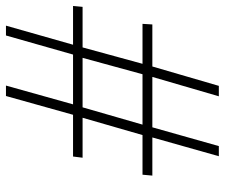

<svg xmlns="http://www.w3.org/2000/svg" viewBox="-75 -679 754 644"><g transform="rotate(-90 302.0 -357.0)"><path d="M100 0 163 -223H35L38 -256H171L229 -457H95L99 -489H239L302 -714H337L274 -489H441L505 -714H538L474 -489H604L601 -457H465L410 -256H544L542 -223H401L336 0H301L366 -223H197L134 0ZM206 -256H375L430 -457H264Z"/></g></svg>

Font: Noto Sans Disp ExtLt
Style: Italic
Weight: 200
Italic angle: -12°
Designer: Monotype Design Team
Foundry: Monotype Imaging Inc.
Version: Version 2.000;GOOG;noto-source:20170915:90ef993387c0